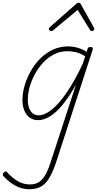

<svg xmlns="http://www.w3.org/2000/svg" viewBox="-113 -856 731 1395"><path d="M100 519Q45 519 -1.5 493Q-48 467 -88 424Q-93 418 -93 411Q-93 404 -85 397Q-77 389 -71.5 389.5Q-66 390 -62 395Q-23 438 17.5 461Q58 484 104 484Q147 484 174.5 464Q202 444 222 404.5Q242 365 260 307L439 -241Q389 -152 341.5 -94.5Q294 -37 249.5 -10Q205 17 163 17Q129 17 103.5 -1Q78 -19 64 -52.5Q50 -86 50 -131Q50 -177 64.5 -229.5Q79 -282 107 -333.5Q135 -385 176 -427Q217 -469 269 -494Q321 -519 383 -519Q415 -519 451 -509Q487 -499 516 -479L523 -500Q525 -508 530 -511.5Q535 -515 545 -515Q557 -515 560 -508.5Q563 -502 560 -494L299 310Q277 378 252 425Q227 472 191.5 495.5Q156 519 100 519ZM169 -18Q211 -18 262.5 -59Q314 -100 371.5 -183.5Q429 -267 488 -392L506 -447Q467 -471 435.5 -477.5Q404 -484 376 -484Q324 -484 280 -461.5Q236 -439 200.5 -401Q165 -363 140 -316.5Q115 -270 102 -222Q89 -174 89 -131Q89 -98 98 -72.5Q107 -47 124.5 -32.5Q142 -18 169 -18ZM259 -630Q253 -630 247.5 -635Q242 -640 242 -645Q242 -649 243.5 -652Q245 -655 249 -659L441 -828Q446 -833 450 -834.5Q454 -836 458 -836Q462 -836 465.5 -834.5Q469 -833 473 -828L567 -659Q569 -656 570.5 -652.5Q572 -649 572 -646Q572 -639 566 -634.5Q560 -630 554 -630Q550 -630 546.5 -632Q543 -634 541 -638L451 -784L277 -639Q270 -633 266.5 -631.5Q263 -630 259 -630Z"/></svg>

Font: Playwrite US Trad Thin
Style: Regular
Weight: 250
Designer: Veronika Burian, José Scaglione
Foundry: TypeTogether
Version: Version 1.003